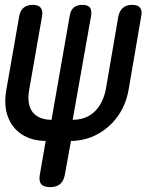

<svg xmlns="http://www.w3.org/2000/svg" viewBox="-20 -580 640 790"><path d="M186 190Q160 190 149.5 177.5Q139 165 144 138L168 0Q109 -1 69 -27.5Q29 -54 12 -101Q-5 -148 6 -210L59 -513Q63 -536 77 -548Q91 -560 115 -560Q138 -560 147.5 -548Q157 -536 153 -513L100 -210Q93 -172 101.5 -144Q110 -116 133.5 -101.5Q157 -87 192 -87L267 -516Q271 -539 284 -549.5Q297 -560 319 -560Q341 -560 349.5 -549.5Q358 -539 355 -516L279 -87Q315 -87 342.5 -101.5Q370 -116 388.5 -144Q407 -172 415 -210L467 -513Q472 -536 486 -548Q500 -560 523 -560Q547 -560 556.5 -548Q566 -536 561 -513L509 -210Q498 -148 464.5 -101.5Q431 -55 381.5 -28Q332 -1 272 0L247 138Q242 165 227 177.5Q212 190 186 190Z"/></svg>

Font: Maple Mono Medium
Style: Italic
Weight: 500
Italic angle: -10°
Monospace: yes
Designer: subframe7536
Version: Version 7.000